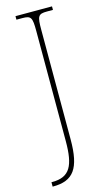

<svg xmlns="http://www.w3.org/2000/svg" viewBox="-143 -762 596 1051"><g transform="rotate(-15 155.5 -237.0)"><path d="M17 240H20C135 240 179 180 179 16V-606C179 -683 185 -694 235 -694H269V-714H62V-694H95C145 -694 151 -683 151 -606V17C151 157 122 215 22 215H17Z"/></g></svg>

Font: Noto Serif Thai SemiCondensed Thin
Style: Regular
Weight: 100
Width: 4
Designer: Monotype Design Team
Foundry: Monotype Imaging Inc.
Version: Version 2.002